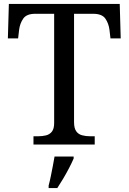

<svg xmlns="http://www.w3.org/2000/svg" viewBox="-20 -734 653 975"><path d="M150 0V-42H173Q195 -42 213.5 -46.5Q232 -51 243.5 -65.5Q255 -80 255 -109V-664H159Q115 -664 98 -639.5Q81 -615 77 -582L72 -539H20L25 -714H588L593 -539H541L536 -582Q532 -615 515 -639.5Q498 -664 453 -664H356V-114Q356 -83 367 -67.5Q378 -52 397 -47Q416 -42 438 -42H461V0ZM227 208Q233 186 238 161Q243 136 248 110.5Q253 85 257 61H354V71Q345 92 331 119Q317 146 301 173Q285 200 271 221H227Z"/></svg>

Font: Noto Serif Gujarati
Style: Regular
Weight: 400
Designer: Universal Thirst, Indian Type Foundry and the Monotype Design Team
Foundry: Monotype Imaging Inc.
Version: Version 2.102